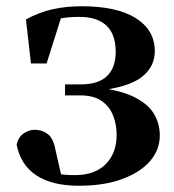

<svg xmlns="http://www.w3.org/2000/svg" viewBox="-20 -577 556 614"><path d="M232 17Q147 17 96.5 -16Q46 -49 33 -115Q39 -139 56 -150.5Q73 -162 91 -162Q114 -162 132.5 -148.5Q151 -135 158 -95L179 -3L120 -33Q148 -24 168.5 -20.5Q189 -17 220 -17Q283 -17 318 -52Q353 -87 353 -146Q353 -179 341.5 -208Q330 -237 304.5 -254.5Q279 -272 236 -272H188V-307H236Q296 -307 323.5 -335Q351 -363 350 -415Q349 -469 319.5 -496Q290 -523 233 -523Q196 -523 168.5 -517Q141 -511 113 -498L178 -529L129 -374H79L63 -515Q106 -538 148.5 -547.5Q191 -557 241 -557Q353 -557 413.5 -519.5Q474 -482 475 -415Q476 -364 433 -330.5Q390 -297 285 -286L286 -298Q364 -289 408.5 -267Q453 -245 472 -213.5Q491 -182 491 -144Q491 -98 460 -62Q429 -26 371 -4.5Q313 17 232 17Z"/></svg>

Font: Noto Serif JP ExtraBold
Style: Regular
Weight: 800
Designer: Ryoko NISHIZUKA 西塚涼子 (kana & ideographs); Frank Grießhammer (Latin, Greek & Cyrillic); Wenlong ZHANG 张文龙 (bopomofo); San
Foundry: Adobe
Version: Version 2.003-H1;hotconv 1.1.1;makeotfexe 2.6.0